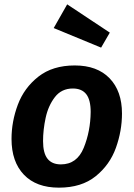

<svg xmlns="http://www.w3.org/2000/svg" viewBox="-20 -847 615 883"><path d="M33 -208Q33 -288 62 -365.5Q91 -443 156.5 -494.5Q222 -546 324 -546Q427 -546 484 -487Q541 -428 541 -325Q541 -245 513 -167Q485 -89 420 -36.5Q355 16 251 16Q147 16 90 -43.5Q33 -103 33 -208ZM397 -332Q397 -388 376.5 -414Q356 -440 315 -440Q263 -440 232.5 -400.5Q202 -361 190 -305.5Q178 -250 178 -198Q178 -143 198.5 -117Q219 -91 260 -91Q334 -91 365 -167Q396 -243 397 -332ZM485 -697 445 -628 227 -718 289 -827Z"/></svg>

Font: Fira Sans SemiBold
Style: Italic
Weight: 600
Italic angle: -8°
Designer: bBox Type GmbH & Carrois Corporate GbR & Edenspiekermann AG
Foundry: bBox Type GmbH & Carrois Corporate GbR & Edenspiekermann AG
Version: Version 4.301